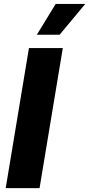

<svg xmlns="http://www.w3.org/2000/svg" viewBox="-20 -977 463 997"><path d="M306.1 -727.3 185.4 0H9.6L130.3 -727.3ZM171.2 -796.5 269.2 -956.7H422.9L289.4 -796.5Z"/></svg>

Font: Inter UI Extra Bold
Style: Italic
Weight: 800
Italic angle: 9.39999°
Designer: Rasmus Andersson
Foundry: rsms
Version: 3.2;8d6f07862